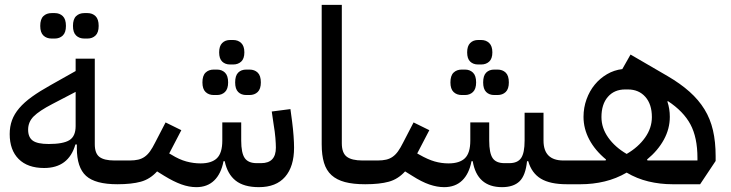

<svg xmlns="http://www.w3.org/2000/svg" viewBox="-20 -760 3014 792"><path d="M464 0Q373 0 335 -34.5Q297 -69 297 -149V-164H291Q263 -67 162 -67Q94 -67 57 -104Q20 -141 20 -207Q20 -238 29.5 -264Q39 -290 59.5 -314Q80 -338 112 -361Q144 -384 189 -409L292 -467V-518H371V-165Q371 -127 390.5 -112.5Q410 -98 452 -98H486V-22ZM181 -166Q241 -166 266.5 -182Q292 -198 292 -240V-381L196 -331Q142 -303 119 -280Q96 -257 96 -225Q96 -194 115 -180Q134 -166 181 -166ZM328 -601Q307 -601 294 -613.5Q281 -626 281 -653Q281 -681 294 -693.5Q307 -706 328 -706H341Q361 -706 374 -693.5Q387 -681 387 -653Q387 -626 374 -613.5Q361 -601 341 -601ZM193 -601Q172 -601 159 -613.5Q146 -626 146 -653Q146 -681 159 -693.5Q172 -706 193 -706H206Q226 -706 239 -693.5Q252 -681 252 -653Q252 -626 239 -613.5Q226 -601 206 -601Z M464 -76 486 -98H515Q535 -98 550 -101.5Q565 -105 577 -113.5Q589 -122 599 -136Q609 -150 620 -172L663 -255L728 -223L678 -127L687 -122Q719 -102 748.5 -94Q778 -86 807 -86Q853 -86 875 -107.5Q897 -129 897 -180V-255H975V-180Q975 -129 989.5 -108Q1004 -87 1039 -87H1057Q1118 -87 1118 -151Q1118 -166 1116 -191Q1114 -216 1109 -245L1101 -300L1178 -310L1185 -258Q1189 -227 1191 -199Q1193 -171 1193 -151Q1193 -73 1156 -30.5Q1119 12 1048 12Q986 12 952 -15Q918 -42 907 -95H902Q892 -43 863.5 -15.5Q835 12 790 12Q760 12 728 0.5Q696 -11 657 -35L628 -53Q599 -21 561 -10.5Q523 0 464 0ZM996 -368Q975 -368 962.5 -380.5Q950 -393 950 -420Q950 -448 962.5 -460.5Q975 -473 996 -473H1009Q1030 -473 1043 -460.5Q1056 -448 1056 -420Q1056 -393 1043 -380.5Q1030 -368 1009 -368ZM862 -368Q841 -368 828 -380.5Q815 -393 815 -420Q815 -448 828 -460.5Q841 -473 862 -473H875Q895 -473 908 -460.5Q921 -448 921 -420Q921 -393 908 -380.5Q895 -368 875 -368ZM929 -494Q909 -494 896.5 -506Q884 -518 884 -544Q884 -570 896.5 -582.5Q909 -595 929 -595H942Q962 -595 975 -582.5Q988 -570 988 -544Q988 -518 975 -506Q962 -494 942 -494Z M1486 0Q1437 0 1403 -9Q1369 -18 1347.5 -37.5Q1326 -57 1316.5 -88.5Q1307 -120 1307 -165V-740H1390V-169Q1390 -129 1410.5 -113.5Q1431 -98 1475 -98H1509V-22L1487 0Z M1487 -76 1509 -98H1538Q1558 -98 1573 -101.5Q1588 -105 1600 -113.5Q1612 -122 1622 -136Q1632 -150 1643 -172L1686 -255L1751 -223L1701 -127L1710 -122Q1745 -102 1773 -94Q1801 -86 1830 -86Q1876 -86 1898 -107.5Q1920 -129 1920 -180V-255H1998V-180Q1998 -129 2012 -108Q2026 -87 2061 -87H2081Q2115 -87 2129.5 -108Q2144 -129 2144 -180V-295H2222V-180Q2222 -98 2304 -98H2340V-22L2318 0Q2249 0 2211 -23Q2173 -46 2159 -95H2154Q2148 -36 2123 -12Q2098 12 2051 12Q1948 12 1930 -95H1925Q1915 -43 1886.5 -15.5Q1858 12 1812 12Q1783 12 1751 1Q1719 -10 1680 -35L1651 -53Q1622 -21 1584 -10.5Q1546 0 1487 0ZM2019 -368Q1998 -368 1985.5 -380.5Q1973 -393 1973 -420Q1973 -448 1985.5 -460.5Q1998 -473 2019 -473H2032Q2053 -473 2066 -460.5Q2079 -448 2079 -420Q2079 -393 2066 -380.5Q2053 -368 2032 -368ZM1885 -368Q1864 -368 1851 -380.5Q1838 -393 1838 -420Q1838 -448 1851 -460.5Q1864 -473 1885 -473H1898Q1918 -473 1931 -460.5Q1944 -448 1944 -420Q1944 -393 1931 -380.5Q1918 -368 1898 -368ZM1952 -494Q1932 -494 1919.5 -506Q1907 -518 1907 -544Q1907 -570 1919.5 -582.5Q1932 -595 1952 -595H1965Q1985 -595 1998 -582.5Q2011 -570 2011 -544Q2011 -518 1998 -506Q1985 -494 1965 -494Z M2318 -76 2340 -98H2478L2480 -102Q2435 -139 2411 -184Q2387 -229 2387 -278Q2387 -316 2399.5 -350.5Q2412 -385 2433.5 -411Q2455 -437 2484 -454Q2513 -471 2547 -475L2581 -535L2734 -446Q2787 -415 2824.5 -381.5Q2862 -348 2886 -309Q2910 -270 2921 -222.5Q2932 -175 2932 -116V-96L2868 0H2754Q2703 0 2655 -11.5Q2607 -23 2565 -48Q2522 -23 2474 -11.5Q2426 0 2375 0H2318ZM2565 -125Q2613 -153 2641 -192.5Q2669 -232 2669 -277Q2669 -330 2642 -360.5Q2615 -391 2570 -391H2559Q2514 -391 2487.5 -360.5Q2461 -330 2461 -277Q2461 -232 2489 -192.5Q2517 -153 2565 -125ZM2733 -341Q2738 -326 2740.5 -310.5Q2743 -295 2743 -278Q2743 -229 2718.5 -184Q2694 -139 2649 -102L2651 -98H2857V-108Q2857 -193 2828 -247Q2799 -301 2735 -343Z"/></svg>

Font: IBM Plex Sans Arabic Text
Style: Regular
Weight: 450
Designer: Mike Abbink, Paul van der Laan, Pieter van Rosmalen, Wael Morcos, Khajak Apelian
Foundry: Bold Monday
Version: Version 1.2